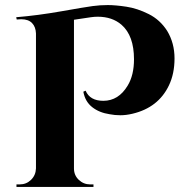

<svg xmlns="http://www.w3.org/2000/svg" viewBox="-20 -738 745 758"><path d="M318 -380Q335 -340 388 -340Q448 -340 484 -400Q509 -441 509 -504Q509 -597 460 -640Q423 -672 366 -672Q353 -672 339 -670L272 -660V-73Q272 -46 291 -28Q310 -10 336 -10H349V0H45V-10H58Q84 -10 102.5 -28Q121 -46 122 -73V-606Q121 -632 106.5 -647Q92 -662 64 -662Q57 -662 46 -661L44 -670Q129 -677 222.5 -693.5Q316 -710 345.5 -714Q375 -718 405.5 -718Q436 -718 479 -711.5Q522 -705 567 -682.5Q612 -660 640 -616Q669 -568 669 -507.5Q669 -447 647 -401Q605 -313 503 -289Q478 -283 455.5 -283Q433 -283 413 -287Q372 -293 344 -315Q316 -337 309 -376Z"/></svg>

Font: Cinzel Decorative
Style: Bold
Weight: 700
Version: Version 1.002;PS 001.002;hotconv 1.0.56;makeotf.lib2.0.21325